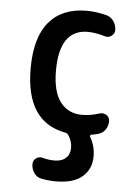

<svg xmlns="http://www.w3.org/2000/svg" viewBox="-53 -572 607 834"><g transform="rotate(5 250.0 -155.0)"><path d="M243.2 4.9Q70.3 -27.3 70.3 -259.8Q70.3 -394.5 127.4 -462.4Q184.6 -530.3 292 -530.3Q332 -530.3 377.9 -518.6Q397.5 -513.7 409.7 -496.1Q421.9 -478.5 421.9 -457Q421.9 -441.4 408.2 -431.6Q394.5 -421.9 378.9 -426.8Q341.8 -438.5 304.7 -439.5Q180.7 -439.5 180.7 -259.8Q180.7 -168 215.3 -123Q250 -78.1 309.6 -78.1Q347.7 -78.1 385.7 -90.8Q401.4 -95.7 415.5 -86.9Q429.7 -78.1 429.7 -61.5Q429.7 -39.1 417.5 -22.5Q405.3 -5.9 383.8 -1Q369.1 2.9 359.4 3.9Q350.6 5.9 353.5 13.7Q376 51.8 376 97.7Q376 152.3 337.4 186Q298.8 219.7 221.7 219.7Q191.4 219.7 160.2 213.9Q138.7 210 126.5 192.4Q114.3 174.8 114.3 153.3Q114.3 137.7 127.4 127.9Q140.6 118.2 157.2 123Q181.6 129.9 208 129.9Q240.2 129.9 257.8 113.3Q275.4 96.7 275.4 68.4Q275.4 42 259.8 16.6Q252.9 5.9 243.2 4.9Z"/></g></svg>

Font: Rounded-X Mgen+ 1m medium
Style: Regular
Weight: 500
Designer: [Source Han Sans]
Ryoko NISHIZUKA  (kana & ideographs); Paul D. Hunt (Latin, Greek & Cyrillic); Wenlong ZHANG  (bopomofo
Version: Version 1.059.20150602